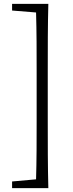

<svg xmlns="http://www.w3.org/2000/svg" viewBox="-20 -793 376 985"><path d="M225 -430C225 -546 225 -662 228 -773H42V-739L165 -729C168 -629 168 -529 168 -430V-171C168 -71 168 30 165 127L42 138V172H228C225 58 225 -57 225 -171Z"/></svg>

Font: Noto Serif CJK JP Light
Style: Regular
Weight: 300
Designer: Ryoko NISHIZUKA 西塚涼子 (kana & ideographs); Frank Grießhammer (Latin, Greek & Cyrillic); Wenlong ZHANG 张文龙 (bopomofo); San
Foundry: Adobe Systems Incorporated
Version: Version 1.001;PS 1.001;hotconv 16.6.54;makeotf.lib2.5.65590